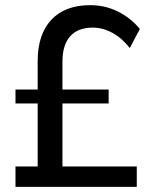

<svg xmlns="http://www.w3.org/2000/svg" viewBox="-20 -724 584 744"><path d="M222 -79H510V0H40V-79H126V-323H40V-377H126V-487Q126 -591 179 -647.5Q232 -704 330 -704Q386 -704 435.5 -680Q485 -656 522 -612L483 -538Q452 -577 415 -597Q378 -617 339 -617Q282 -617 252 -583.5Q222 -550 222 -485V-377H401V-323H222Z"/></svg>

Font: Gontserrat
Style: Regular
Weight: 400
Designer: Julieta Ulanovsky
Foundry: Julieta Ulanovsky
Version: Version 6.001